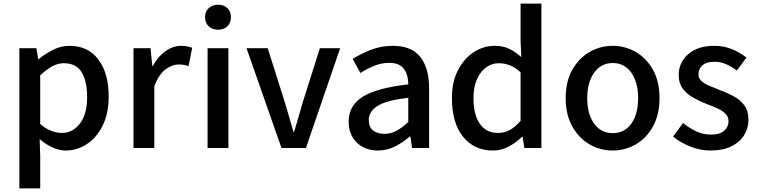

<svg xmlns="http://www.w3.org/2000/svg" viewBox="-20 -817 4187 1060"><path d="M87 223V-551H181L191 -490H193Q229 -520 273 -542Q317 -564 363 -564Q467 -564 523.5 -488Q580 -412 580 -284Q580 -190 546.5 -123Q513 -56 459 -21Q405 14 343 14Q307 14 270.5 -2.5Q234 -19 199 -49L202 45V223ZM321 -83Q381 -83 421 -134.5Q461 -186 461 -282Q461 -368 431 -418Q401 -468 332 -468Q300 -468 268.5 -451Q237 -434 202 -401V-132Q234 -105 265 -94Q296 -83 321 -83Z M717 0V-551H811L821 -452H823Q852 -505 893.5 -534.5Q935 -564 980 -564Q1000 -564 1014 -561Q1028 -558 1041 -553L1021 -452Q1006 -457 994 -459Q982 -461 965 -461Q931 -461 894.5 -434.5Q858 -408 832 -342V0Z M1126 0V-551H1241V0ZM1184 -653Q1152 -653 1132 -672Q1112 -691 1112 -723Q1112 -753 1132 -772Q1152 -791 1184 -791Q1216 -791 1235.5 -772Q1255 -753 1255 -723Q1255 -691 1235.5 -672Q1216 -653 1184 -653Z M1534 0 1341 -551H1458L1552 -254Q1564 -214 1576 -172.5Q1588 -131 1600 -90H1604Q1616 -131 1628.5 -172.5Q1641 -214 1652 -254L1746 -551H1858L1669 0Z M2067 14Q1996 14 1950.5 -29.5Q1905 -73 1905 -146Q1905 -235 1983.5 -283.5Q2062 -332 2234 -351Q2234 -383 2224.5 -410Q2215 -437 2192.5 -453.5Q2170 -470 2129 -470Q2086 -470 2045.5 -453.5Q2005 -437 1970 -414L1927 -492Q1970 -519 2026.5 -541.5Q2083 -564 2149 -564Q2252 -564 2300.5 -502.5Q2349 -441 2349 -331V0H2255L2246 -63H2242Q2205 -31 2161 -8.5Q2117 14 2067 14ZM2102 -78Q2138 -78 2169 -95Q2200 -112 2234 -143V-277Q2112 -263 2064 -232Q2016 -201 2016 -155Q2016 -114 2040.5 -96Q2065 -78 2102 -78Z M2701 14Q2598 14 2536.5 -62Q2475 -138 2475 -275Q2475 -365 2508.5 -429.5Q2542 -494 2595.5 -529Q2649 -564 2710 -564Q2758 -564 2791.5 -547.5Q2825 -531 2858 -502L2854 -593V-797H2969V0H2875L2865 -62H2862Q2831 -31 2789.5 -8.5Q2748 14 2701 14ZM2729 -83Q2764 -83 2794 -99Q2824 -115 2854 -150V-418Q2823 -446 2793.5 -457Q2764 -468 2733 -468Q2695 -468 2663.5 -445Q2632 -422 2613 -379Q2594 -336 2594 -276Q2594 -183 2629.5 -133Q2665 -83 2729 -83Z M3363 14Q3294 14 3235 -20Q3176 -54 3139.5 -119Q3103 -184 3103 -275Q3103 -367 3139.5 -431.5Q3176 -496 3235 -530Q3294 -564 3363 -564Q3431 -564 3490 -530Q3549 -496 3585 -431.5Q3621 -367 3621 -275Q3621 -184 3585 -119Q3549 -54 3490 -20Q3431 14 3363 14ZM3363 -82Q3428 -82 3465.5 -134.5Q3503 -187 3503 -275Q3503 -362 3465.5 -415.5Q3428 -469 3363 -469Q3298 -469 3260 -415.5Q3222 -362 3222 -275Q3222 -187 3260 -134.5Q3298 -82 3363 -82Z M3903 14Q3846 14 3791 -8Q3736 -30 3696 -63L3751 -138Q3787 -109 3824.5 -91.5Q3862 -74 3906 -74Q3955 -74 3978.5 -95.5Q4002 -117 4002 -148Q4002 -173 3984.5 -190Q3967 -207 3939 -219.5Q3911 -232 3881 -243Q3845 -257 3809.5 -276.5Q3774 -296 3750.5 -326.5Q3727 -357 3727 -403Q3727 -472 3779.5 -518Q3832 -564 3923 -564Q3978 -564 4023.5 -544.5Q4069 -525 4101 -499L4048 -428Q4019 -449 3989 -462.5Q3959 -476 3926 -476Q3880 -476 3858 -456.5Q3836 -437 3836 -408Q3836 -385 3852 -370Q3868 -355 3894.5 -344Q3921 -333 3951 -321Q3989 -307 4026 -288Q4063 -269 4087.5 -238Q4112 -207 4112 -155Q4112 -109 4088 -70.5Q4064 -32 4017.5 -9Q3971 14 3903 14Z"/></svg>

Font: Source Han Sans TC Medium
Style: Regular
Weight: 500
Designer: Ryoko NISHIZUKA Ë•øÂ°öÊ∂ºÂ≠ê (kana, bopomofo & ideographs); Paul D. Hunt (Latin, Greek & Cyrillic); Sandoll Communicatio
Foundry: Adobe
Version: Version 2.004;hotconv 1.0.118;makeotfexe 2.5.65603